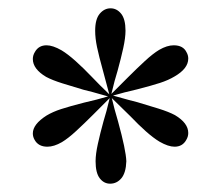

<svg xmlns="http://www.w3.org/2000/svg" viewBox="-20 -749 532 462"><path d="M433 -429Q433 -420 428 -412Q419 -396 400 -396Q385 -396 364 -408Q349 -417 331 -433Q313 -449 294 -469L249 -513Q255 -487 264 -457Q283 -388 284 -361Q283 -333 272 -320Q261 -307 245 -307Q230 -307 220 -320Q210 -333 210 -361Q210 -378 215.5 -403Q221 -428 229 -457Q236 -479 244 -513Q244 -513 204 -473Q183 -452 163.5 -434Q144 -416 129 -407Q110 -396 94 -396Q72 -396 63 -413Q59 -420 59 -428Q59 -450 92 -471Q107 -480 127 -486.5Q147 -493 182 -502Q213 -509 240 -517Q195 -530 181 -533Q154 -541 130 -548.5Q106 -556 91 -564Q59 -583 59 -607Q59 -616 64 -624Q73 -640 92 -640Q107 -640 128 -628Q143 -619 162 -602Q181 -585 201 -564Q219 -545 243 -522L228 -578Q218 -614 213.5 -635.5Q209 -657 209 -675Q209 -703 220 -716Q231 -729 246 -729Q261 -729 271.5 -716Q282 -703 282 -675Q282 -658 276.5 -633Q271 -608 263 -579Q256 -557 248 -523Q248 -523 288 -563Q309 -584 328.5 -602Q348 -620 363 -629Q382 -640 398 -640Q421 -640 429 -623Q433 -616 433 -608Q433 -584 400 -565Q385 -556 365 -549.5Q345 -543 310 -534Q279 -527 252 -519Q298 -506 311 -503Q338 -495 362 -487.5Q386 -480 401 -472Q433 -453 433 -429Z"/></svg>

Font: Myanmar April Display
Style: Regular
Weight: 400
Designer: Khon Soe Zaw Thu
Foundry: Myanmar OS
Version: Version 2.50 April 12, 2019